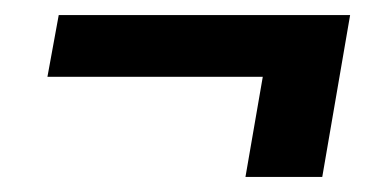

<svg xmlns="http://www.w3.org/2000/svg" viewBox="-20 -346 511 255"><path d="M329 -244H43L58 -326H445L408 -111H306Z"/></svg>

Font: Niramit Medium
Style: Italic
Weight: 500
Italic angle: -10°
Designer: Katatrad Aksorn Co.,Ltd.
Foundry: Cadson Demak Co.,Ltd.
Version: Version 1.000; ttfautohint (v1.6)